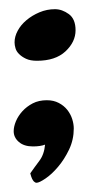

<svg xmlns="http://www.w3.org/2000/svg" viewBox="-20 -310 195 418"><path d="M82 -91.8Q96.7 -91.8 107.9 -85.9Q119.1 -80.1 126.5 -70.8Q133.8 -61.5 137.2 -50.8Q140.6 -40 140.6 -30.3Q140.6 -5.9 130.4 15.6Q120.1 37.1 106.4 53.2Q92.8 69.3 79.1 78.6Q65.4 87.9 59.6 87.9Q56.6 87.9 53.7 85Q51.8 83 49.8 79.1Q47.9 75.2 45.9 67.4Q54.7 54.7 65.4 40.5Q76.2 26.4 78.1 4.9Q73.2 6.8 66.4 7.8Q59.6 8.8 51.8 8.8Q32.2 8.8 21 -1Q9.8 -10.7 9.8 -24.4Q9.8 -34.2 14.6 -45.9Q19.5 -57.6 28.8 -67.9Q38.1 -78.1 51.3 -85Q64.5 -91.8 82 -91.8ZM99.6 -290Q115.2 -290 129.9 -279.3Q144.5 -268.6 144.5 -244.1Q144.5 -218.8 122.6 -198.2Q100.6 -177.7 60.5 -177.7Q45.9 -177.7 36.6 -182.1Q27.3 -186.5 21.5 -192.4Q15.6 -198.2 13.7 -205.1Q11.7 -211.9 11.7 -217.8Q11.7 -230.5 18.6 -243.2Q25.4 -255.9 37.6 -266.1Q49.8 -276.4 65.9 -283.2Q82 -290 99.6 -290Z"/></svg>

Font: Rancho
Style: Regular
Weight: 400
Designer: Font Diner, Inc
Foundry: Font Diner, Inc
Version: Version 1.000